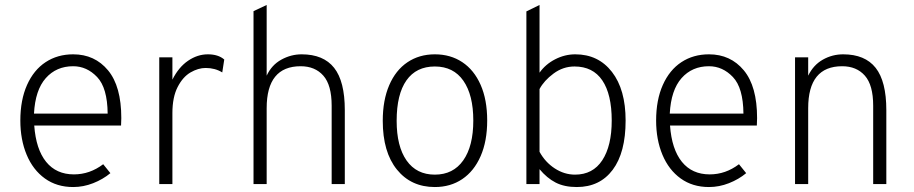

<svg xmlns="http://www.w3.org/2000/svg" viewBox="-20 -742 3684 774"><path d="M62 -256Q62 -339 89 -399.5Q116 -460 164 -491.5Q212 -523 275 -523Q362 -523 415.5 -458.5Q469 -394 469 -266Q469 -249 468 -236H118Q125 -140 166 -89.5Q207 -39 278 -39Q342 -39 396 -80L425 -44Q395 -19 355.5 -3.5Q316 12 275 12Q209 12 161 -22.5Q113 -57 87.5 -118Q62 -179 62 -256ZM414 -284Q413 -388 371.5 -431.5Q330 -475 275 -475Q207 -475 164.5 -427Q122 -379 117 -284Z M622 -511H675V-421Q700 -471 738 -497Q776 -523 818 -523Q860 -523 884 -502L876 -450Q847 -468 809 -468Q779 -468 748 -450Q717 -432 696 -391Q675 -350 675 -286V0H622Z M1002 -697 1055 -722V-437Q1075 -480 1114 -501.5Q1153 -523 1196 -523Q1284 -523 1327 -468.5Q1370 -414 1370 -298V0H1317V-316Q1317 -399 1283.5 -437Q1250 -475 1192 -475Q1055 -475 1055 -306V0H1002Z M1523 -255Q1523 -338 1549 -398.5Q1575 -459 1622.5 -491Q1670 -523 1733 -523Q1796 -523 1843.5 -491.5Q1891 -460 1917.5 -400Q1944 -340 1944 -256Q1944 -173 1917.5 -112.5Q1891 -52 1843.5 -20Q1796 12 1733 12Q1637 12 1580 -58.5Q1523 -129 1523 -255ZM1888 -256Q1888 -359 1848 -416.5Q1808 -474 1733 -474Q1658 -474 1618.5 -418Q1579 -362 1579 -255Q1579 -152 1619 -95Q1659 -38 1733 -38Q1807 -38 1847.5 -95.5Q1888 -153 1888 -256Z M2155 -60V0H2102V-696L2155 -722V-449Q2179 -483 2218 -503Q2257 -523 2299 -523Q2392 -523 2447 -452Q2502 -381 2502 -256Q2502 -127 2450 -57.5Q2398 12 2305 12Q2255 12 2220 -6Q2185 -24 2155 -60ZM2446 -256Q2446 -362 2408 -418Q2370 -474 2296 -474Q2250 -474 2211.5 -445.5Q2173 -417 2155 -383V-130Q2178 -88 2216.5 -63Q2255 -38 2298 -38Q2370 -38 2408 -96Q2446 -154 2446 -256Z M2625 -256Q2625 -339 2652 -399.5Q2679 -460 2727 -491.5Q2775 -523 2838 -523Q2925 -523 2978.5 -458.5Q3032 -394 3032 -266Q3032 -249 3031 -236H2681Q2688 -140 2729 -89.5Q2770 -39 2841 -39Q2905 -39 2959 -80L2988 -44Q2958 -19 2918.5 -3.5Q2879 12 2838 12Q2772 12 2724 -22.5Q2676 -57 2650.5 -118Q2625 -179 2625 -256ZM2977 -284Q2976 -388 2934.5 -431.5Q2893 -475 2838 -475Q2770 -475 2727.5 -427Q2685 -379 2680 -284Z M3500 -316Q3500 -399 3466.5 -437Q3433 -475 3375 -475Q3238 -475 3238 -306V0H3185V-511H3238V-437Q3259 -480 3297 -501.5Q3335 -523 3379 -523Q3467 -523 3510 -468.5Q3553 -414 3553 -298V0H3500Z"/></svg>

Font: Overpass ExtraLight
Style: Regular
Weight: 200
Designer: Delve Withrington, Thomas Jockin
Foundry: Delve Fonts
Version: Version 3.000;DELV;Overpass